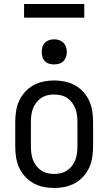

<svg xmlns="http://www.w3.org/2000/svg" viewBox="-20 -929 540 957"><path d="M250 8Q223 8 196.5 2.5Q170 -3 146.5 -16Q123 -29 104.5 -49.5Q86 -70 75 -94.5Q64 -119 60 -146Q56 -173 56 -200V-320Q56 -347 60 -374Q64 -401 75 -425.5Q86 -450 104.5 -470.5Q123 -491 146.5 -504Q170 -517 196.5 -522.5Q223 -528 250 -528Q277 -528 303.5 -522.5Q330 -517 353.5 -504Q377 -491 395.5 -470.5Q414 -450 425 -425.5Q436 -401 440 -374Q444 -347 444 -320V-200Q444 -173 440 -146Q436 -119 425 -94.5Q414 -70 395.5 -49.5Q377 -29 353.5 -16Q330 -3 303.5 2.5Q277 8 250 8ZM250 -62Q267 -62 284 -66Q301 -70 315 -79.5Q329 -89 339.5 -103Q350 -117 356 -133Q362 -149 364 -166Q366 -183 366 -200V-320Q366 -337 364 -354Q362 -371 356 -387Q350 -403 339.5 -417Q329 -431 315 -440.5Q301 -450 284 -454Q267 -458 250 -458Q233 -458 216 -454Q199 -450 185 -440.5Q171 -431 160.5 -417Q150 -403 144 -387Q138 -371 136 -354Q134 -337 134 -320V-200Q134 -183 136 -166Q138 -149 144 -133Q150 -117 160.5 -103Q171 -89 185 -79.5Q199 -70 216 -66Q233 -62 250 -62ZM250 -608Q237 -608 225 -611.5Q213 -615 204 -624Q195 -633 191.5 -645Q188 -657 188 -670Q188 -683 191.5 -695Q195 -707 204 -716Q213 -725 225 -729Q237 -733 250 -733Q263 -733 275 -729Q287 -725 296 -716Q305 -707 309 -695Q313 -683 313 -670Q313 -657 309 -645Q305 -633 296 -624Q287 -615 275 -611.5Q263 -608 250 -608ZM100 -841V-909H400V-841Z"/></svg>

Font: Iosevka MaddieWtf
Style: Regular
Weight: 400
Monospace: yes
Designer: Belleve Invis
Foundry: Belleve Invis
Version: Version 31.3.0; ttfautohint (v1.8.3)